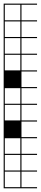

<svg xmlns="http://www.w3.org/2000/svg" viewBox="-20 -747 222 1046"><path d="M90.9 272.7V187.9H6.1V272.7ZM90.9 -545.5V-630.3H6.1V-545.5ZM90.9 -454.5V-539.4H6.1V-454.5ZM90.9 -363.6V-448.5H6.1V-363.6ZM90.9 -181.8V-266.7H6.1V-181.8ZM90.9 -90.9V-175.8H6.1V-90.9ZM90.9 90.9V6.1H6.1V90.9ZM90.9 -636.4V-721.2H6.1V-636.4ZM90.9 181.8V97H6.1V181.8ZM0 278.8V-727.3H181.8V-721.2H97V-636.4H181.8V-630.3H97V-545.5H181.8V-539.4H97V-454.5H181.8V-448.5H97V-363.6H181.8V-357.6H97V-272.7H181.8V-266.7H97V-181.8H181.8V-175.8H97V-90.9H181.8V-84.8H97V0H181.8V6.1H97V90.9H181.8V97H97V181.8H181.8V187.9H97V272.7H181.8V278.8Z"/></svg>

Font: Micro 5 Charted
Style: Regular
Weight: 400
Designer: Sarah Cadigan-Fried
Version: Version 1.000; ttfautohint (v1.8.4.7-5d5b)